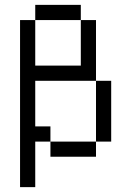

<svg xmlns="http://www.w3.org/2000/svg" viewBox="-20 -645 540 790"><path d="M62.5 -562.5V125H125V-62.5H187.5V0H375V-62.5H187.5V-125H125V-312.5H375Q375 -312.5 375 -62.5H437.5Q437.5 -62.5 437.5 -312.5H375Q375 -312.5 375 -562.5H312.5V-375H125V-562.5ZM125 -562.5H312.5V-625H125Z"/></svg>

Font: CalcUnifontExMono
Style: Regular
Weight: 500
Version: Version 15.0.06